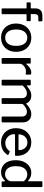

<svg xmlns="http://www.w3.org/2000/svg" viewBox="1332 -2114 792 3495"><g transform="rotate(90 1727.5 -366.0)"><path d="M350 -530Q357 -530 360.5 -526.5Q364 -523 364 -517V-465Q364 -454 351 -454H247Q238 -454 238 -445V-16Q238 0 225 0H144Q132 0 132 -14V-446Q132 -454 125 -454H35Q23 -454 23 -465V-517Q23 -523 26 -526.5Q29 -530 36 -530H122Q132 -530 132 -542V-611Q132 -674 165 -708Q198 -742 264 -742H353Q368 -742 368 -727L369 -680Q369 -675 366 -671.5Q363 -668 356 -668H292Q263 -668 249.5 -649.5Q236 -631 236 -600V-539Q236 -530 246 -530H350Z M665 10Q588 10 530 -24.5Q472 -59 440 -120.5Q408 -182 408 -262Q408 -345 441 -407.5Q474 -470 532.5 -505Q591 -540 666 -540Q744 -540 801.5 -504.5Q859 -469 891 -406.5Q923 -344 923 -263Q923 -183 890.5 -121.5Q858 -60 800 -25Q742 10 665 10ZM667 -65Q714 -65 747 -89Q780 -113 797.5 -157.5Q815 -202 815 -265Q815 -328 797.5 -373Q780 -418 746.5 -442.5Q713 -467 666 -467Q619 -467 585.5 -442.5Q552 -418 534 -373Q516 -328 516 -265Q516 -202 534 -157.5Q552 -113 585.5 -89Q619 -65 667 -65Z M1051 0Q1043 0 1039 -4Q1035 -8 1035 -16V-515Q1035 -530 1048 -530H1125Q1137 -530 1137 -517V-454Q1137 -448 1140.5 -447Q1144 -446 1148 -451Q1173 -481 1198.5 -500.5Q1224 -520 1250 -530Q1276 -540 1302 -540Q1337 -540 1337 -526V-448Q1337 -436 1326 -438Q1314 -441 1300.5 -442Q1287 -443 1273 -443Q1252 -443 1229 -434Q1206 -425 1186.5 -409.5Q1167 -394 1154 -375Q1141 -356 1141 -336V-17Q1141 0 1122 0H1051Z M1447 0Q1431 0 1431 -16V-515Q1431 -530 1444 -530H1522Q1534 -530 1534 -517V-462Q1534 -457 1537 -455.5Q1540 -454 1544 -459Q1575 -484 1602 -502.5Q1629 -521 1657.5 -530.5Q1686 -540 1719 -540Q1776 -540 1812 -513.5Q1848 -487 1861 -450Q1863 -446 1866.5 -447Q1870 -448 1874 -452Q1903 -479 1932 -498.5Q1961 -518 1991 -529Q2021 -540 2054 -540Q2126 -540 2166.5 -498Q2207 -456 2207 -385V-18Q2207 0 2189 0H2115Q2108 0 2104.5 -3.5Q2101 -7 2101 -16V-366Q2101 -410 2079 -435Q2057 -460 2013 -460Q1987 -460 1963 -450Q1939 -440 1919.5 -425.5Q1900 -411 1885 -397Q1878 -390 1875 -384Q1872 -378 1872 -368V-18Q1872 0 1854 0H1781Q1774 0 1770 -3.5Q1766 -7 1766 -16V-366Q1766 -410 1745 -435Q1724 -460 1678 -460Q1640 -460 1608.5 -441.5Q1577 -423 1537 -385V-17Q1537 0 1518 0H1447Z M2422 -228Q2422 -183 2443.5 -146.5Q2465 -110 2501.5 -88.5Q2538 -67 2583 -67Q2629 -67 2665 -86Q2701 -105 2731 -145Q2734 -149 2737 -149.5Q2740 -150 2746 -147L2797 -123Q2808 -118 2799 -107Q2771 -66 2737.5 -40Q2704 -14 2663 -2Q2622 10 2572 10Q2496 10 2438 -24Q2380 -58 2346.5 -119Q2313 -180 2313 -259Q2313 -346 2347 -408.5Q2381 -471 2439.5 -505.5Q2498 -540 2570 -540Q2644 -540 2699.5 -507.5Q2755 -475 2786 -414Q2817 -353 2817 -266Q2817 -257 2815 -250.5Q2813 -244 2802 -244H2432Q2427 -244 2424.5 -239.5Q2422 -235 2422 -228ZM2695 -307Q2706 -307 2709 -310Q2712 -313 2712 -321Q2712 -359 2695.5 -393Q2679 -427 2648.5 -448Q2618 -469 2573 -469Q2526 -469 2492.5 -446.5Q2459 -424 2441.5 -387Q2424 -350 2424 -308Z M3297 0Q3290 0 3285.5 -4Q3281 -8 3281 -16V-54Q3281 -61 3277 -62Q3273 -63 3268 -58Q3255 -46 3235 -30Q3215 -14 3185 -2Q3155 10 3114 10Q3052 10 3002.5 -20Q2953 -50 2924.5 -109.5Q2896 -169 2896 -258Q2896 -343 2926 -406Q2956 -469 3008 -504.5Q3060 -540 3125 -540Q3172 -540 3204.5 -525Q3237 -510 3263 -487Q3271 -480 3275 -481.5Q3279 -483 3279 -494V-727Q3279 -742 3292 -742H3372Q3385 -742 3385 -727V-17Q3385 -8 3381 -4Q3377 0 3366 0H3297ZM3279 -406Q3250 -435 3221 -451Q3192 -467 3156 -467Q3112 -467 3077.5 -444Q3043 -421 3023.5 -375.5Q3004 -330 3004 -261Q3004 -191 3024 -147Q3044 -103 3077.5 -82.5Q3111 -62 3151 -62Q3187 -62 3216 -79Q3245 -96 3262 -121.5Q3279 -147 3279 -172V-406Z"/></g></svg>

Font: Libre Franklin Thin Medium
Style: Regular
Weight: 500
Version: Version 3.000